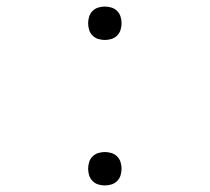

<svg xmlns="http://www.w3.org/2000/svg" viewBox="-20 -558 640 586"><path d="M300 -436Q290 -436 280 -439Q270 -442 262.5 -449.5Q255 -457 252 -467Q249 -477 249 -487Q249 -497 252 -507Q255 -517 262.5 -524.5Q270 -532 280 -535Q290 -538 300 -538Q310 -538 320 -535Q330 -532 337.5 -524.5Q345 -517 348 -507Q351 -497 351 -487Q351 -477 348 -467Q345 -457 337.5 -449.5Q330 -442 320 -439Q310 -436 300 -436ZM300 8Q290 8 280 5Q270 2 262.5 -5.5Q255 -13 252 -23Q249 -33 249 -43Q249 -53 252 -63Q255 -73 262.5 -80.5Q270 -88 280 -91Q290 -94 300 -94Q310 -94 320 -91Q330 -88 337.5 -80.5Q345 -73 348 -63Q351 -53 351 -43Q351 -33 348 -23Q345 -13 337.5 -5.5Q330 2 320 5Q310 8 300 8Z"/></svg>

Font: Iosevka Curly XLtEx
Style: Regular
Weight: 200
Width: 7
Monospace: yes
Designer: Belleve Invis
Foundry: Belleve Invis
Version: Version 11.1.0; ttfautohint (v1.8.3)